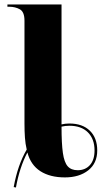

<svg xmlns="http://www.w3.org/2000/svg" viewBox="-20 -780 459 855"><path d="M41 53Q59 -46 99 -114Q93 -139 91 -167.5Q89 -196 89 -230V-688Q89 -727 68.5 -738.5Q48 -750 21 -750H13V-760H254V-226Q270 -230 289 -230Q347 -230 380 -198Q413 -166 413 -110Q413 -53 373 -21.5Q333 10 269 10Q203 10 160 -17.5Q117 -45 102 -101Q85 -69 72 -29.5Q59 10 51 55ZM326 -22Q360 -22 380.5 -45Q401 -68 401 -110Q401 -161 371.5 -190.5Q342 -220 289 -220Q270 -220 254 -216Q254 -141 260 -99Q266 -57 281.5 -39.5Q297 -22 326 -22Z"/></svg>

Font: Noto Serif Display SemiCondensed ExtraBold
Style: Regular
Weight: 800
Width: 4
Designer: Monotype Design Team
Foundry: Monotype Imaging Inc.
Version: Version 2.009